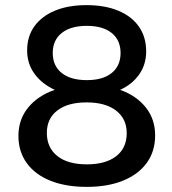

<svg xmlns="http://www.w3.org/2000/svg" viewBox="-20 -725 673 750"><path d="M318 -705Q390 -705 442.5 -683Q495 -661 523 -620.5Q551 -580 551 -524Q551 -473 523.5 -434Q496 -395 449 -374Q512 -352 549 -306Q586 -260 586 -196Q586 -134 553.5 -89Q521 -44 461 -19.5Q401 5 319 5Q237 5 177 -19Q117 -43 84.5 -88Q52 -133 52 -194Q52 -259 90.5 -305.5Q129 -352 194 -374Q144 -397 115 -436.5Q86 -476 86 -528Q86 -583 114.5 -622.5Q143 -662 195 -683.5Q247 -705 318 -705ZM318 -325Q245 -325 204 -293.5Q163 -262 163 -206Q163 -148 204 -115.5Q245 -83 319 -83Q393 -83 434 -115Q475 -147 475 -205Q475 -261 433.5 -293Q392 -325 318 -325ZM319 -624Q256 -624 221 -596Q186 -568 186 -518Q186 -468 221 -440Q256 -412 319 -412Q382 -412 416.5 -440Q451 -468 451 -518Q451 -568 416.5 -596Q382 -624 319 -624Z"/></svg>

Font: Alexandria
Style: Regular
Weight: 400
Designer: Mohamed Gaber
Foundry: Kief Type Foundry
Version: Version 5.100